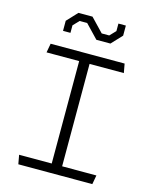

<svg xmlns="http://www.w3.org/2000/svg" viewBox="-136 -1035 893 1123"><g transform="rotate(15 310.0 -473.0)"><path d="M273.5 -730H336.5V0H273.5ZM76 -55H544L534 0H86ZM86 -730H534L544 -675H76ZM359 -865.5H404.5L438.5 -901V-946.5H483.5V-885.5L423.5 -821.5H338.5L261 -902.5H215.5L181.5 -867V-821.5H136.5V-882.5L196.5 -946.5H281.5Z"/></g></svg>

Font: Monaspace Krypton Var
Style: Regular
Weight: 400
Designer: Riley Cran and the Lettermatic Team
Version: Version 1.101 (Monaspace Krypton Var)